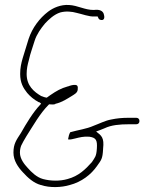

<svg xmlns="http://www.w3.org/2000/svg" viewBox="-20 -723 614 771"><path d="M34 -110C34 -78 53 -51 72 -31C92 -9 115 12 144 20H145C180 32 227 30 260 20C307 8 346 -22 370 -57C387 -81 392 -85 394 -125V-126C399 -170 388 -178 366 -195C379 -199 387 -203 400 -208C427 -221 461 -224 498 -224H527C535 -224 540 -229 540 -237C540 -245 535 -250 527 -250H498C470 -250 450 -248 426 -243C403 -239 378 -226 356 -218C327 -205 293 -201 262 -192C258 -185 255 -175 254 -167C253 -162 254 -163 257 -163C262 -162 274 -165 282 -167C298 -171 317 -176 338 -174H339C366 -170 371 -160 369 -127C367 -94 361 -91 349 -72C323 -43 296 -16 251 -4C220 5 183 4 153 -4C127 -11 106 -32 91 -49C78 -63 60 -85 60 -110C60 -121 62 -130 65 -138C69 -147 77 -161 86 -176C113 -218 140 -267 175 -302L177 -304H180C188 -303 196 -303 202 -305V-306C229 -312 249 -326 269 -338C280 -345 290 -350 292 -362C294 -378 290 -381 283 -382C275 -383 263 -380 253 -376H252C224 -368 207 -358 182 -341L168 -331H166C160 -332 154 -334 147 -337H146C117 -354 87 -378 87 -426C87 -447 91 -464 96 -482C102 -510 111 -532 119 -559C127 -585 145 -610 161 -629C176 -645 197 -665 222 -673C244 -679 268 -677 289 -671C308 -667 340 -655 358 -657H372C375 -649 377 -646 381 -644C397 -638 402 -650 397 -665V-666C393 -680 379 -686 357 -683H356C320 -683 293 -701 257 -703C224 -705 194 -692 173 -676C139 -650 110 -612 95 -567C90 -552 86 -539 83 -528L71 -489C65 -468 61 -450 61 -426C61 -391 73 -370 89 -350C101 -336 116 -323 135 -313C138 -313 142 -310 145 -307L142 -303C113 -273 85 -226 64 -189C46 -161 34 -146 34 -110ZM96 -479ZM182 -340ZM289 -671ZM356 -218Z"/></svg>

Font: Stray Cat
Style: Lt
Weight: 300
Version: Version 1.0